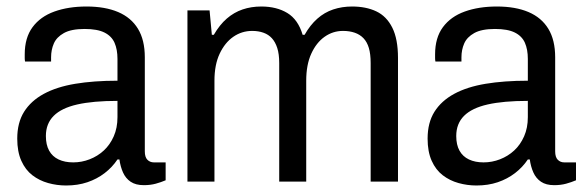

<svg xmlns="http://www.w3.org/2000/svg" viewBox="-20 -558 1794 590"><path d="M183 12Q155 12 128 4.5Q101 -3 79.5 -19.5Q58 -36 45.5 -64Q33 -92 33 -132Q33 -181 54 -214.5Q75 -248 114.5 -269.5Q154 -291 211 -300.5Q268 -310 341 -310V-377Q341 -406 332 -426.5Q323 -447 301 -458Q279 -469 240 -469Q199 -469 176.5 -456.5Q154 -444 145.5 -424.5Q137 -405 137 -382V-369H57Q56 -374 56 -379Q56 -384 56 -391Q56 -442 80 -474.5Q104 -507 147 -522.5Q190 -538 246 -538Q303 -538 343 -521Q383 -504 404 -469.5Q425 -435 425 -382V-93Q425 -75 433 -67Q441 -59 453 -59H489V-4Q475 2 458.5 6.5Q442 11 422 11Q397 11 381.5 0.5Q366 -10 358 -28Q350 -46 347 -68H341Q325 -44 301.5 -26Q278 -8 248.5 2Q219 12 183 12ZM205 -59Q231 -59 255.5 -68.5Q280 -78 299 -95.5Q318 -113 329.5 -139Q341 -165 341 -198V-248Q266 -248 217.5 -237Q169 -226 145 -202Q121 -178 121 -140Q121 -113 131 -95Q141 -77 160 -68Q179 -59 205 -59Z M556 0V-526H624L631 -451H637Q655 -482 677 -501Q699 -520 725.5 -529Q752 -538 783 -538Q830 -538 863 -518Q896 -498 910 -451H916Q933 -481 955 -500.5Q977 -520 1004 -529Q1031 -538 1062 -538Q1105 -538 1136.5 -523Q1168 -508 1185.5 -473Q1203 -438 1203 -380V0H1119V-364Q1119 -392 1113.5 -410.5Q1108 -429 1097 -440.5Q1086 -452 1070 -457.5Q1054 -463 1034 -463Q1003 -463 977.5 -445Q952 -427 936.5 -393Q921 -359 921 -310V0H838V-364Q838 -392 832 -410.5Q826 -429 815.5 -440.5Q805 -452 789.5 -457.5Q774 -463 755 -463Q723 -463 697 -445Q671 -427 655 -393Q639 -359 639 -310V0Z M1444 12Q1416 12 1389 4.5Q1362 -3 1340.5 -19.5Q1319 -36 1306.5 -64Q1294 -92 1294 -132Q1294 -181 1315 -214.5Q1336 -248 1375.5 -269.5Q1415 -291 1472 -300.5Q1529 -310 1602 -310V-377Q1602 -406 1593 -426.5Q1584 -447 1562 -458Q1540 -469 1501 -469Q1460 -469 1437.5 -456.5Q1415 -444 1406.5 -424.5Q1398 -405 1398 -382V-369H1318Q1317 -374 1317 -379Q1317 -384 1317 -391Q1317 -442 1341 -474.5Q1365 -507 1408 -522.5Q1451 -538 1507 -538Q1564 -538 1604 -521Q1644 -504 1665 -469.5Q1686 -435 1686 -382V-93Q1686 -75 1694 -67Q1702 -59 1714 -59H1750V-4Q1736 2 1719.5 6.5Q1703 11 1683 11Q1658 11 1642.5 0.5Q1627 -10 1619 -28Q1611 -46 1608 -68H1602Q1586 -44 1562.5 -26Q1539 -8 1509.5 2Q1480 12 1444 12ZM1466 -59Q1492 -59 1516.5 -68.5Q1541 -78 1560 -95.5Q1579 -113 1590.5 -139Q1602 -165 1602 -198V-248Q1527 -248 1478.5 -237Q1430 -226 1406 -202Q1382 -178 1382 -140Q1382 -113 1392 -95Q1402 -77 1421 -68Q1440 -59 1466 -59Z"/></svg>

Font: Archivo SemiCondensed
Style: Regular
Weight: 400
Width: 4
Designer: Hector Gatti
Foundry: Omnibus-Type
Version: Version 2.001